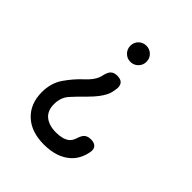

<svg xmlns="http://www.w3.org/2000/svg" viewBox="-206 -691 1011 1011"><g transform="rotate(45 300.0 -185.0)"><path d="M360 -500Q360 -475 342.5 -457.5Q325 -440 300 -440Q275 -440 257.5 -457.5Q240 -475 240 -500Q240 -526 257.5 -543Q275 -560 300 -560Q325 -560 342.5 -543Q360 -526 360 -500ZM487 44Q476 105 436 141Q381 190 286 190Q191 190 137 139Q83 88 83 2Q83 -66 117.5 -115.5Q152 -165 190 -200Q232 -238 243 -270Q245 -275 246.5 -280.5Q248 -286 249 -291Q255 -317 267.5 -328.5Q280 -340 303 -340Q329 -340 340.5 -327.5Q352 -315 350 -291Q348 -278 345.5 -264.5Q343 -251 336 -237Q318 -199 272 -153Q231 -113 202 -80.5Q173 -48 173 1Q173 51 203.5 75.5Q234 100 286 100Q336 100 362 80Q377 69 385 44Q393 17 406 6Q419 -5 442 -5Q468 -5 479.5 8Q491 21 487 44Z"/></g></svg>

Font: Maple Mono NF CN
Style: Regular
Weight: 400
Monospace: yes
Designer: subframe7536
Version: Version 7.000